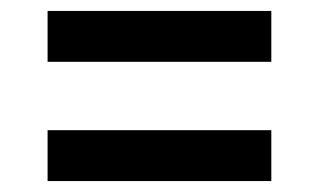

<svg xmlns="http://www.w3.org/2000/svg" viewBox="-20 -528 583 351"><path d="M67 -290H476V-197H67ZM67 -508H476V-415H67Z"/></svg>

Font: Encode Sans Wide
Style: SemiBold
Weight: 600
Designer: Pablo Impallari, Andres Torresi
Foundry: Pablo Impallari, Andres Torresi
Version: Version 1.000; ttfautohint (v1.00) -l 8 -r 50 -G 200 -x 14 -